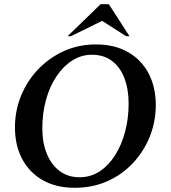

<svg xmlns="http://www.w3.org/2000/svg" viewBox="-20 -882 812 912"><path d="M335 10Q246 10 182.5 -26.5Q119 -63 85 -127.5Q51 -192 51 -277Q51 -356 80 -427Q109 -498 161.5 -553Q214 -608 284 -639.5Q354 -671 436 -671Q524 -671 588 -634.5Q652 -598 686 -533Q720 -468 720 -383Q720 -305 692 -234.5Q664 -164 612.5 -108.5Q561 -53 490.5 -21.5Q420 10 335 10ZM358 -40Q410 -40 452.5 -67.5Q495 -95 526 -143.5Q557 -192 574 -255.5Q591 -319 591 -390Q591 -458 571 -510.5Q551 -563 512 -592.5Q473 -622 417 -622Q366 -622 323 -594.5Q280 -567 248 -519Q216 -471 198.5 -407.5Q181 -344 181 -272Q181 -204 202.5 -151.5Q224 -99 263.5 -69.5Q303 -40 358 -40ZM301 -710 458 -862H497L595 -710H579L465 -783L317 -710Z"/></svg>

Font: Spectral SemiBold
Style: Italic
Weight: 600
Italic angle: -10°
Designer: Jean-Baptiste Levee
Foundry: Production Type
Version: Version 2.001